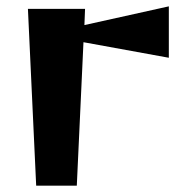

<svg xmlns="http://www.w3.org/2000/svg" viewBox="-20 -585 567 605"><path d="M68 -557H248L246 -506L512 -565V-403L243 -452L222 0H94Z"/></svg>

Font: Tiejili SC
Style: Regular
Weight: 400
Designer: Buernia
Foundry: Ershou Xiaoxi Press
Version: Version 1.100